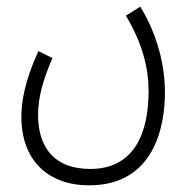

<svg xmlns="http://www.w3.org/2000/svg" viewBox="-20 -325 576 575"><path d="M44 25C44 152 121 230 247 230C442 230 474 53 474 -48C474 -150 439 -243 400 -305L357 -278C407 -195 425 -120 425 -52C425 72 383 181 250 181C146 181 94 120 94 19C94 -34 109 -86 137 -151L95 -172C53 -80 44 -18 44 25Z"/></svg>

Font: Noto Sans Arabic UI XCn Lt
Style: Regular
Weight: 300
Width: 2
Designer: Monotype Design Team, Nadine Chahine and Nizar Qandah
Foundry: Monotype Imaging Inc.
Version: Version 2.010